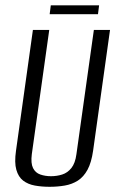

<svg xmlns="http://www.w3.org/2000/svg" viewBox="-20 -706 453 738"><path d="M170.7 12Q140 12 113.8 7.2Q87.6 2.4 69.1 -11.7Q50.6 -25.9 42.8 -53.4Q34.9 -80.9 41.5 -126.7L106.5 -591H169.3L102.3 -113.6Q97.8 -78.4 107 -60Q116.2 -41.6 135 -35.2Q153.8 -28.7 175.9 -28.7Q198.7 -28.7 219 -35.2Q239.4 -41.6 254.3 -60Q269.2 -78.4 273.8 -113.6L340.8 -591H402.9L337.9 -127Q331.4 -81.2 316.4 -53.5Q301.3 -25.9 279.1 -11.7Q256.8 2.4 229.1 7.2Q201.4 12 170.7 12ZM170.9 -651.3 175.2 -685.5H360.9L356.6 -651.3Z"/></svg>

Font: Alumni Sans SC Thin
Style: Italic
Weight: 100
Italic angle: -8°
Designer: Robert E. Leuschke
Foundry: Robert E. Leuschke
Version: Version 1.016